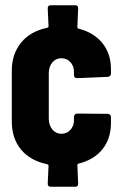

<svg xmlns="http://www.w3.org/2000/svg" viewBox="-20 -713 462 732"><path d="M162 -13 165 -81Q165 -85 160 -87Q96 -100 60.5 -142.5Q25 -185 25 -250V-444Q25 -507 60.5 -550.5Q96 -594 160 -607Q165 -609 165 -613L162 -681Q162 -693 173 -693H267Q278 -693 278 -681L275 -610Q275 -605 279 -604Q338 -589 370.5 -548.5Q403 -508 403 -450V-432Q403 -427 399.5 -423.5Q396 -420 391 -420L274 -415Q262 -415 262 -427V-439Q262 -461 248.5 -476Q235 -491 214 -491Q193 -491 179.5 -475Q166 -459 166 -433V-261Q166 -236 179.5 -219.5Q193 -203 214 -203Q235 -203 248.5 -218Q262 -233 262 -255V-268Q262 -273 265.5 -276.5Q269 -280 274 -280L391 -279Q396 -279 399.5 -275.5Q403 -272 403 -267V-244Q403 -185 371 -144.5Q339 -104 279 -89Q275 -88 275 -83L278 -13Q278 -1 267 -1H173Q162 -1 162 -13Z"/></svg>

Font: Barlow Condensed
Style: Bold
Weight: 700
Width: 3
Designer: Jeremy Tribby
Foundry: Tribby Type
Version: Version 1.500